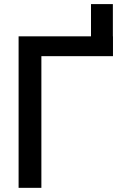

<svg xmlns="http://www.w3.org/2000/svg" viewBox="-20 -902 591 922"><path d="M417 -632.8V-882.3H522V-632.8ZM522.5 -727.5V-632.3H178.7V0H69.3V-727.5Z"/></svg>

Font: Inter 28pt Medium
Style: Regular
Weight: 500
Designer: Rasmus Andersson
Foundry: rsms
Version: Version 4.001;git-66647c0bb